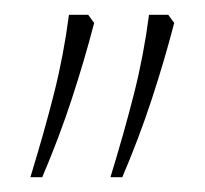

<svg xmlns="http://www.w3.org/2000/svg" viewBox="-20 -604 276 259"><path d="M129 -365Q148 -427 161 -478.5Q174 -530 181 -584H207L215 -573Q202 -523 185 -471Q168 -419 145 -365ZM21 -365Q40 -427 53 -478.5Q66 -530 73 -584H99L107 -573Q94 -523 77 -471Q60 -419 37 -365Z"/></svg>

Font: Noto Sans Hebrew ExtraCondensed Thin
Style: Regular
Weight: 100
Width: 2
Designer: Monotype Design Team
Foundry: Monotype Imaging Inc.
Version: Version 2.004; ttfautohint (v1.8.4.7-5d5b)